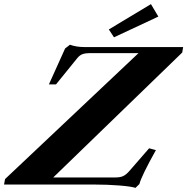

<svg xmlns="http://www.w3.org/2000/svg" viewBox="-83 -890 904 926"><path d="M466.8 -710 441.9 -748 645 -870.1 680.7 -810.1ZM570.3 16.1Q550.8 9.3 492.7 4.6Q434.6 0 371.6 0H-63.5L-58.6 -26.4L585 -633.8H350.1Q329.1 -633.8 315.2 -628.9Q301.3 -624 289.6 -609.4L187 -482.9H152.8L231 -656.2L254.4 -674.3Q285.2 -663.1 323.2 -663.1H800.3L795.9 -636.7L173.8 -34.2H475.1Q497.1 -34.2 511.5 -41Q525.9 -47.9 541.5 -65.9L636.2 -174.8L668.9 -166Q598.1 -39.1 589.4 -2.4Z"/></svg>

Font: Elstob ExtraBold
Style: Italic
Weight: 800
Italic angle: -20°
Designer: Peter S. Baker
Version: Version 1.015